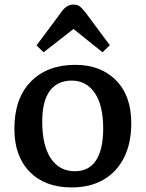

<svg xmlns="http://www.w3.org/2000/svg" viewBox="-20 -807 638 841"><path d="M294 14Q177 14 110 -54.5Q43 -123 43 -243Q43 -376 115 -449.5Q187 -523 310 -523Q421 -523 488 -455.5Q555 -388 555 -267Q555 -180 523.5 -117Q492 -54 433.5 -20Q375 14 294 14ZM308 -57Q370 -57 401 -105Q432 -153 432 -244Q432 -346 395 -400Q358 -454 294 -454Q232 -454 198.5 -409.5Q165 -365 165 -274Q165 -170 202.5 -113.5Q240 -57 308 -57ZM171 -578 140 -608 253 -760Q274 -787 302 -787Q318 -787 328.5 -779.5Q339 -772 354 -753L461 -609L429 -578L302 -680Z"/></svg>

Font: Literata 12pt Medium
Style: Regular
Weight: 500
Designer: Latin by Veronika Burian and Jose Scaglione. Greek by Irene Vlachou. Cyrillic by Vera Evstafieva.
Foundry: TypeTogether
Version: Version 3.002